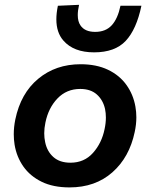

<svg xmlns="http://www.w3.org/2000/svg" viewBox="-20 -784 638 816"><path d="M275.5 12.5Q206 12.5 157 -11.5Q108 -35.5 79.2 -76.5Q50.5 -117.5 42 -169Q38.5 -191 38.5 -213.5Q38.5 -244 45 -276Q68 -387.5 142.5 -449.2Q217 -511 322.5 -511Q390 -511 439 -487.5Q488 -464 517.2 -423.2Q546.5 -382.5 555.5 -331Q559.5 -308.5 559.5 -285.5Q559.5 -255 552.5 -223Q530 -115.5 457.5 -51.5Q385 12.5 275.5 12.5ZM279.5 -92.5Q338 -92.5 375.2 -134.2Q412.5 -176 424.5 -235.5Q430 -261 430 -284.5Q430 -303 426.5 -320.5Q418 -359 391.5 -382.5Q365 -406 321 -406Q263 -406 224.2 -365.5Q185.5 -325 173 -263Q168 -239.5 168 -217.5Q168 -197.5 172 -179.5Q180 -140.5 207 -116.5Q234 -92.5 279.5 -92.5ZM380 -561.5Q293 -561.5 249.5 -611.5Q219.5 -645.5 219.5 -702Q219.5 -728 226 -759.5L316 -763.5Q310.5 -739 310.5 -720Q310.5 -692.5 322 -676Q340.5 -648.5 384.5 -648.5Q429 -648.5 454.8 -676.5Q480.5 -704.5 492 -759.5H581Q560 -659 514.2 -610.2Q468.5 -561.5 380 -561.5Z"/></svg>

Font: Heraclito SemiBold
Style: Italic
Weight: 600
Italic angle: -12°
Designer: Kostas Bartsokas (font) & Cristiano Sobral (main changes)
Foundry: Kostas Bartsokas (font) & Cristiano Sobral (main changes)
Version: Version 1.00;July 8, 2020;FontCreator 13.0.0.2655 64-bit